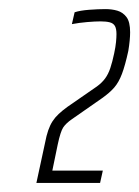

<svg xmlns="http://www.w3.org/2000/svg" viewBox="-20 -822 306 422"><path d="M60 -420 79 -508Q82 -524 86 -535.5Q90 -547 95.5 -555.5Q101 -564 109 -571.5Q117 -579 128 -587L193 -632Q204 -640 211 -649.5Q218 -659 222.5 -672.5Q227 -686 231 -705Q234 -719 235 -729.5Q236 -740 236 -747Q236 -759 232.5 -765Q229 -771 221 -773Q213 -775 201 -775Q189 -775 171.5 -773.5Q154 -772 138 -769L144 -795Q156 -799 176 -800.5Q196 -802 212 -802Q226 -802 238 -798.5Q250 -795 258 -784.5Q266 -774 266 -751Q266 -743 265 -732.5Q264 -722 262 -710Q255 -678 248 -659.5Q241 -641 231 -629.5Q221 -618 204 -606L138 -560Q125 -551 119 -542Q113 -533 107 -505L95 -447H206L200 -420Z"/></svg>

Font: Saira UltraCondensed Thin
Style: Italic
Weight: 250
Width: 1
Italic angle: -12°
Designer: Hector Gatti with collaboration of the Omnibus-Type team
Foundry: Omnibus-Type
Version: Version 1.101